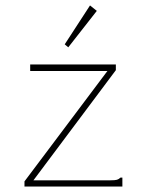

<svg xmlns="http://www.w3.org/2000/svg" viewBox="-20 -686 540 706"><path d="M70 -19 375 -425H91V-449H406V-428L103 -23H386Q403 -23 410 -25Q417 -27 423 -33H430V0H70ZM231 -512 218 -523 311 -666 336 -646Z"/></svg>

Font: Inconsolata ExtraLight
Style: Regular
Weight: 200
Monospace: yes
Designer: Raph Levien, Cyreal, Brenton Simpson
Foundry: Raph Levien, Cyreal, Google
Version: Version 3.001; ttfautohint (v1.8.2.53-6de2)